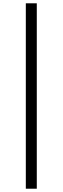

<svg xmlns="http://www.w3.org/2000/svg" viewBox="-20 -858 378 1157"><path d="M135.6 279.2H201.7V-838.1H135.6Z"/></svg>

Font: Source Han Serif CN VF
Style: Regular
Weight: 250
Designer: Ryoko NISHIZUKA 西塚涼子 (kana & ideographs); Frank Grießhammer (Latin, Greek & Cyrillic); Wenlong ZHANG 张文龙 (bopomofo); San
Foundry: Adobe
Version: Version 2.002;hotconv 1.1.0;makeotfexe 2.6.0